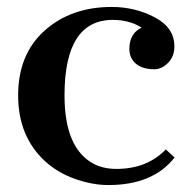

<svg xmlns="http://www.w3.org/2000/svg" viewBox="-20 -528 541 558"><path d="M487.3 -70.3Q424.8 9.8 294.9 9.8Q249 9.8 198.7 -7.8Q148.4 -25.4 111.3 -59.1Q32.7 -131.3 32.7 -250.7Q32.7 -370.1 109.6 -439Q186.5 -507.8 304.7 -507.8Q372.1 -507.8 429.4 -477.8Q486.8 -447.8 486.8 -393.1Q486.8 -363.8 468.3 -345.2Q449.7 -326.7 428.7 -326.7Q394 -326.7 375 -342.8Q356 -358.9 356 -386.2Q356 -430.7 391.6 -447.8Q355.5 -470.2 308.1 -470.2Q167.5 -470.2 167.5 -251Q167.5 -96.7 252.4 -51.8Q280.8 -37.1 318.4 -37.1Q407.2 -37.1 461.9 -93.8Z"/></svg>

Font: Cantata One
Style: Regular
Weight: 400
Designer: Joana Maria Correia da Silva
Foundry: Joana Maria Correia da Silva
Version: Version 1.002